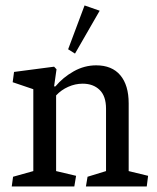

<svg xmlns="http://www.w3.org/2000/svg" viewBox="-20 -675 570 695"><path d="M340.8 -636.2 251.5 -481 226.6 -496.6 286.1 -655.3ZM445.8 -300.8V-55.7L516.1 -38.6L511.2 0H291L296.9 -35.2L363.8 -55.7V-281.7Q363.8 -327.1 340.6 -349.6Q317.4 -372.1 279.3 -372.1Q252.4 -372.1 227.1 -360.8Q201.7 -349.6 183.1 -329.6V-55.7L255.4 -38.6L249 0H22.5L27.3 -35.2L100.6 -55.7V-352.1L25.9 -377.4L30.8 -414.6L175.8 -433.6L184.6 -424.3L175.8 -362.3H180.7Q208 -395 246.6 -416.7Q285.2 -438.5 328.1 -438.5Q385.3 -438.5 415.5 -402.6Q445.8 -366.7 445.8 -300.8Z"/></svg>

Font: Neuton
Style: Regular
Weight: 400
Designer: Brian M Zick
Version: Version 1.3